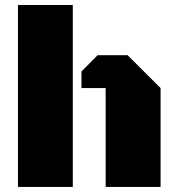

<svg xmlns="http://www.w3.org/2000/svg" viewBox="-20 -736 699 756"><path d="M50.8 -716.3H266.6V0H50.8ZM396 -389.2H300.8V-454.6L364.3 -518.6H482.4L612.3 -389.2V0H396Z"/></svg>

Font: Black Ops One
Style: Regular
Weight: 400
Designer: James Grieshaber
Foundry: James Grieshaber
Version: Version 1.002